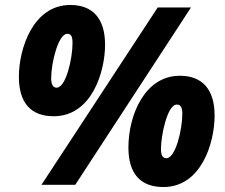

<svg xmlns="http://www.w3.org/2000/svg" viewBox="-20 -744 905 773"><path d="M196 -276C350 -276 403 -456 403 -564C403 -671 352 -724 263 -724C113 -724 56 -548 56 -435C56 -329 105 -276 196 -276ZM147 0H283L749 -714H615ZM208 -391C194 -391 186 -403 186 -429C186 -492 215 -608 251 -608C267 -608 272 -596 272 -570C272 -510 246 -391 208 -391ZM638 9C790 9 844 -168 844 -279C844 -386 793 -439 704 -439C563 -439 497 -281 497 -150C497 -44 546 9 638 9ZM650 -107C635 -107 628 -119 628 -144C628 -197 653 -323 692 -323C708 -323 714 -311 714 -285C714 -223 687 -107 650 -107Z"/></svg>

Font: Noto Sans UI SemiCondensed Black
Style: Italic
Weight: 900
Width: 4
Italic angle: -372°
Designer: Monotype Design Team
Foundry: Monotype Imaging Inc.
Version: Version 1.901